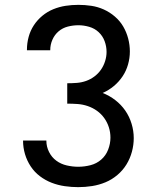

<svg xmlns="http://www.w3.org/2000/svg" viewBox="-20 -763 640 791"><path d="M302 8Q275 8 247 4Q219 0 193 -10Q167 -20 144.5 -37Q122 -54 106.5 -77.5Q91 -101 83 -128Q75 -155 75 -183V-184H171V-183Q171 -159 182 -137Q193 -115 212 -101Q231 -87 255 -81.5Q279 -76 302 -76Q328 -76 353 -82.5Q378 -89 397 -105.5Q416 -122 425.5 -146.5Q435 -171 435 -196Q435 -218 428.5 -238.5Q422 -259 409.5 -276.5Q397 -294 379.5 -306.5Q362 -319 341.5 -326Q321 -333 299.5 -334.5Q278 -336 257 -336V-420Q277 -420 296.5 -421.5Q316 -423 334.5 -429.5Q353 -436 369 -448Q385 -460 396 -476Q407 -492 413 -511Q419 -530 419 -549Q419 -572 411 -593.5Q403 -615 386.5 -630.5Q370 -646 347.5 -652.5Q325 -659 303 -659Q281 -659 259.5 -653.5Q238 -648 221.5 -634Q205 -620 196 -599.5Q187 -579 187 -557V-556H91V-559Q91 -585 98 -611Q105 -637 119.5 -659Q134 -681 154.5 -698Q175 -715 199.5 -725Q224 -735 250 -739Q276 -743 303 -743Q330 -743 356.5 -739Q383 -735 407.5 -724Q432 -713 453 -695Q474 -677 487.5 -654Q501 -631 508 -604.5Q515 -578 515 -551Q515 -524 507.5 -497.5Q500 -471 485 -448.5Q470 -426 449 -408.5Q428 -391 403 -380Q431 -369 455 -350.5Q479 -332 496 -307.5Q513 -283 522 -253.5Q531 -224 531 -194Q531 -166 523.5 -138Q516 -110 501 -85.5Q486 -61 463.5 -42Q441 -23 414.5 -12Q388 -1 359.5 3.5Q331 8 302 8Z"/></svg>

Font: Iosevka Fixed Medium Extended
Style: Regular
Weight: 500
Width: 7
Monospace: yes
Designer: Belleve Invis
Foundry: Belleve Invis
Version: Version 24.1.1; ttfautohint (v1.8.4)